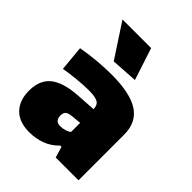

<svg xmlns="http://www.w3.org/2000/svg" viewBox="-225 -937 1071 1071"><g transform="rotate(45 310.5 -401.5)"><path d="M191 5Q110 5 67.5 -38.5Q25 -82 25 -158Q25 -242 75.5 -283Q126 -324 231 -332L353 -340Q352 -356 347.5 -366.5Q343 -377 332.5 -383.5Q322 -390 303.5 -393Q285 -396 257 -396Q237 -396 214 -394.5Q191 -393 166.5 -390.5Q142 -388 118 -385Q94 -382 73 -378L59 -527Q119 -538 178 -543Q237 -548 288 -548Q434 -548 504 -502.5Q574 -457 574 -360V0H394L375 -65H365Q330 -28 284.5 -11.5Q239 5 191 5ZM289 -141Q308 -141 327.5 -147.5Q347 -154 354 -162V-233L300 -228Q270 -225 258.5 -216Q247 -207 247 -184Q247 -141 289 -141ZM244 -608 113 -808H339L401 -618Z"/></g></svg>

Font: Encode Sans Normal
Style: Black
Weight: 900
Designer: Pablo Impallari, Andres Torresi
Foundry: Pablo Impallari, Andres Torresi
Version: Version 1.000; ttfautohint (v1.00) -l 8 -r 50 -G 200 -x 14 -